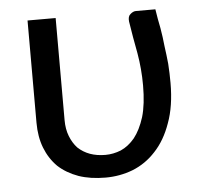

<svg xmlns="http://www.w3.org/2000/svg" viewBox="-43 -552 639 605"><g transform="rotate(-5 276.5 -249.5)"><path d="M469.7 -506.8Q474.6 -474.6 480.5 -446.3Q485.4 -418 488.3 -388.7Q492.2 -361.3 495.1 -332Q497.1 -302.7 497.1 -271.5Q497.1 -198.2 477.5 -145.5Q459 -92.8 426.8 -58.6Q395.5 -24.4 353.5 -7.8Q312.5 7.8 267.6 7.8Q219.7 7.8 182.6 -4.9Q144.5 -18.6 118.2 -43Q92.8 -68.4 79.1 -103.5Q65.4 -138.7 65.4 -183.6Q65.4 -252.9 65.4 -392.6Q65.4 -421.9 65.4 -506.8Q86.9 -506.8 154.3 -506.8Q154.3 -425.8 154.3 -183.6Q154.3 -155.3 163.1 -132.8Q171.9 -110.4 186.5 -94.7Q203.1 -79.1 224.6 -71.3Q246.1 -63.5 273.4 -63.5Q297.9 -63.5 322.3 -73.2Q346.7 -84 366.2 -107.4Q385.7 -131.8 398.4 -171.9Q410.2 -211.9 410.2 -271.5Q410.2 -323.2 401.4 -374Q391.6 -424.8 383.8 -475.6Q381.8 -492.2 390.6 -499Q399.4 -506.8 408.2 -506.8Q428.7 -506.8 469.7 -506.8Z"/></g></svg>

Font: Lato
Style: Regular
Weight: 400
Designer: Lukasz Dziedzic with Adam Twardoch and Botio Nikoltchev
Version: Version 2.015; 2015-08-06; http://www.latofonts.com/